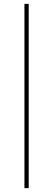

<svg xmlns="http://www.w3.org/2000/svg" viewBox="-20 -801 274 990"><path d="M128 -781V169H106V-781Z"/></svg>

Font: Exo 2 Thin
Style: Regular
Weight: 250
Designer: Natanael Gama
Foundry: Natanael Gama
Version: Version 2.010